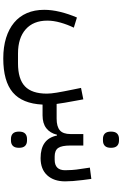

<svg xmlns="http://www.w3.org/2000/svg" viewBox="193 -700 747 1173"><g transform="rotate(90 566.5 -113.5)"><path d="M946 12Q828 12 808 -88H803Q793 -46 763.5 -23Q734 0 685 0H619Q613 124 544.5 182Q476 240 337 240Q267 240 212 223Q157 206 118.5 174Q80 142 60 95.5Q40 49 40 -10Q40 -56 52.5 -107.5Q65 -159 87 -210L149 -191Q130 -152 118 -109.5Q106 -67 106 -29Q106 56 159 103Q212 150 307 150H367Q463 150 507.5 107.5Q552 65 552 -26Q552 -50 546 -86.5Q540 -123 526 -191L517 -235L587 -249L595 -205Q603 -164 607.5 -135.5Q612 -107 615 -86H705Q753 -86 776 -105.5Q799 -125 799 -171V-249H869V-171Q869 -117 884 -95.5Q899 -74 936 -74H956Q1020 -74 1020 -138Q1020 -154 1018.5 -179.5Q1017 -205 1012 -234L1004 -289L1073 -298L1080 -245Q1084 -214 1086 -186Q1088 -158 1088 -138Q1088 -69 1051 -28.5Q1014 12 946 12ZM828 193Q808 193 796 181.5Q784 170 784 144Q784 118 796 106.5Q808 95 828 95H839Q859 95 871 106.5Q883 118 883 144Q883 170 871 181.5Q859 193 839 193ZM828 -369Q808 -369 796 -380.5Q784 -392 784 -418Q784 -444 796 -455.5Q808 -467 828 -467H839Q859 -467 871 -455.5Q883 -444 883 -418Q883 -392 871 -380.5Q859 -369 839 -369Z"/></g></svg>

Font: IBM Plex Sans Arabic
Style: Regular
Weight: 400
Designer: Mike Abbink, Paul van der Laan, Pieter van Rosmalen, Wael Morcos, Khajak Apelian
Foundry: Bold Monday
Version: Version 1.1